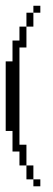

<svg xmlns="http://www.w3.org/2000/svg" viewBox="-20 -508 186 674"><path d="M97.2 146V121.6H121.6V146ZM72.8 121.6V72.8H97.2V121.6ZM48.3 72.8V23.9H23.9V-48.3H0V-292.5H23.9V-365.7H48.3V-414.6H72.8V-341.3H48.3V0H72.8V72.8ZM72.8 -414.6V-463.4H97.2V-414.6ZM97.2 -463.4V-487.8H121.6V-463.4Z"/></svg>

Font: FS Mondwest Regular
Style: Regular
Weight: 400
Designer: NZWStudios2024
Foundry: https://fontstruct.com
Version: Version 1.0